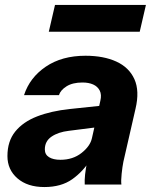

<svg xmlns="http://www.w3.org/2000/svg" viewBox="-20 -745 609 775"><path d="M322 0Q321 -17 323.5 -41Q326 -65 333 -98H331L385 -338Q391 -363 382.5 -379.5Q374 -396 356 -404Q338 -412 313 -412Q273 -412 248.5 -396.5Q224 -381 218 -361H77Q100 -432 165 -476Q230 -520 325 -520Q398 -520 449.5 -496.5Q501 -473 522.5 -425.5Q544 -378 527 -306L478 -92Q474 -72 471 -43.5Q468 -15 470 0ZM159 10Q91 10 50.5 -25Q10 -60 10 -115Q10 -175 41.5 -214Q73 -253 129.5 -275Q186 -297 262 -305L404 -320L384 -233L258 -217Q215 -212 188 -193.5Q161 -175 161 -142Q161 -121 178 -110.5Q195 -100 224 -100Q274 -100 309 -127.5Q344 -155 351 -187L346 -102Q316 -53 271.5 -21.5Q227 10 159 10ZM177 -617 202 -725H569L544 -617Z"/></svg>

Font: Instrument Sans
Style: Bold Italic
Weight: 700
Italic angle: -13°
Designer: Rodrigo Fuenzalida
Foundry: fragTYPE
Version: Version 1.000;gftools[0.9.28]